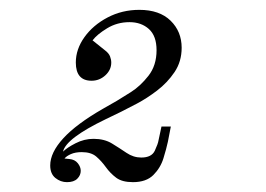

<svg xmlns="http://www.w3.org/2000/svg" viewBox="-20 -360 540 390"><path d="M116 10Q103 10 92.5 1.5Q82 -7 82 -24Q82 -50 108.5 -79Q135 -108 189 -139L217 -155Q227 -161 246 -173Q265 -185 281.5 -206Q298 -227 298 -258Q298 -287 282.5 -301Q267 -315 243 -315Q218 -315 197.5 -302.5Q177 -290 168 -278L193 -258Q201 -252 203.5 -245.5Q206 -239 206 -233Q206 -218 194 -207Q182 -196 166 -196Q134 -196 134 -233Q134 -260 151.5 -284.5Q169 -309 198.5 -324.5Q228 -340 263 -340Q304 -340 326.5 -318Q349 -296 349 -263Q349 -235 334.5 -213.5Q320 -192 299 -176Q278 -160 258 -149.5Q238 -139 226 -133L195 -118Q114 -79 108 -52Q116 -60 133.5 -69Q151 -78 170 -78Q192 -78 207.5 -68.5Q223 -59 237 -49.5Q251 -40 267 -40Q288 -40 294.5 -54Q301 -68 302 -75L308 -103H327L321 -72Q318 -58 312 -38.5Q306 -19 291.5 -4.5Q277 10 250 10Q228 10 216 1Q204 -8 195 -20.5Q186 -33 175.5 -42Q165 -51 146 -51Q133 -51 124 -47Q115 -43 111 -38L121 -37Q132 -36 138 -28.5Q144 -21 144 -13Q144 -4 137 3Q130 10 116 10Z"/></svg>

Font: Xanh Mono
Style: Italic
Weight: 400
Italic angle: -12°
Monospace: yes
Designer: Lam Bao, Duy Dao
Foundry: Yellow Type Foundry
Version: Version 3.101; ttfautohint (v1.8.3)